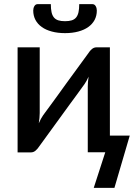

<svg xmlns="http://www.w3.org/2000/svg" viewBox="-20 -740 658 933"><path d="M65.5 0.5H130.5C138.8 0.5 146.3 -2.4 153 -8.2C159.7 -14.1 165 -20.2 169 -26.5C209.3 -82.2 245.7 -132.2 278 -176.5C291.7 -195.5 305.2 -214.1 318.5 -232.3C331.8 -250.4 343.8 -266.7 354.3 -281C364.8 -295.3 373.3 -307.1 379.8 -316.3C386.3 -325.4 389.8 -330.3 390.5 -331C393.8 -335.7 397.2 -341.1 400.5 -347.2C403.8 -353.4 407.2 -360.2 410.5 -367.5C409.2 -358.8 408.2 -350.3 407.5 -342C406.8 -333.7 406.5 -326.2 406.5 -319.5V0H491.5L435.5 173H536L610.5 -81H514V-510H449C440.7 -510 433.2 -507.2 426.5 -501.5C419.8 -495.8 414.5 -489.7 410.5 -483C369.8 -427.3 333.3 -377.3 301 -333C287.3 -314 273.9 -295.4 260.8 -277.2C247.6 -259.1 235.8 -242.8 225.3 -228.5C214.8 -214.2 206.2 -202.5 199.5 -193.5C192.8 -184.5 189.3 -179.7 189 -179C182 -169 175.2 -156.3 168.5 -141C169.8 -149.7 170.9 -158.2 171.8 -166.8C172.6 -175.2 173 -183.2 173 -190.5V-510H65.5ZM296 -637C283 -637 272.1 -638.4 263.3 -641.2C254.4 -644.1 247.3 -648.8 242 -655.2C236.7 -661.8 232.8 -670.2 230.5 -680.8C228.2 -691.2 227 -704.3 227 -720H164C156.3 -720 150.7 -716.8 147 -710.2C143.3 -703.8 141.5 -696.7 141.5 -689C141.5 -672 145.1 -656.8 152.3 -643.2C159.4 -629.8 169.7 -618.2 183 -608.8C196.3 -599.2 212.6 -591.9 231.8 -586.8C250.9 -581.6 272.3 -579 296 -579C319.7 -579 341.1 -581.6 360.3 -586.8C379.4 -591.9 395.7 -599.2 409 -608.8C422.3 -618.2 432.6 -629.8 439.8 -643.2C446.9 -656.8 450.5 -672 450.5 -689C450.5 -696.7 448.7 -703.8 445 -710.2C441.3 -716.8 435.7 -720 428 -720H365C365 -704.3 363.8 -691.2 361.5 -680.8C359.2 -670.2 355.3 -661.8 350 -655.2C344.7 -648.8 337.6 -644.1 328.8 -641.2C319.9 -638.4 309 -637 296 -637Z"/></svg>

Font: Lato Semibold
Style: Regular
Weight: 600
Designer: Lukasz Dziedzic
Foundry: tyPoland Lukasz Dziedzic
Version: Version 2.006; 2014-01-15